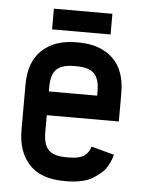

<svg xmlns="http://www.w3.org/2000/svg" viewBox="-49 -671 548 723"><g transform="rotate(5 225.0 -309.5)"><path d="M125.5 -552.7V-630.9H346.7V-552.7ZM316.4 -318.8V-335.4Q316.4 -381.8 296.4 -402.1Q276.4 -422.4 229.5 -422.4H220.7Q173.8 -422.4 153.8 -402.3Q133.8 -382.3 133.8 -335.4V-318.8ZM133.8 -229V-164.6Q133.8 -117.7 153.6 -97.7Q173.3 -77.6 220.7 -77.6H229.5Q252.4 -77.6 268.6 -82Q284.7 -86.4 293.2 -94.5Q301.8 -102.5 305.4 -109.4Q309.1 -116.2 312 -126L398.9 -102.5Q396.5 -93.3 393.3 -85.2Q390.1 -77.1 382.3 -62Q374.5 -46.9 362.1 -35.4Q349.6 -23.9 332.3 -12.2Q314.9 -0.5 288.3 5.9Q261.7 12.2 229.5 12.2H220.7Q132.3 12.2 88.1 -35.4Q43.9 -83 43.9 -164.6V-335.4Q43.9 -423.3 91.8 -467.8Q139.6 -512.2 220.7 -512.2H229.5Q310.5 -512.2 358.4 -467.8Q406.2 -423.3 406.2 -335.4V-229Z"/></g></svg>

Font: Anka/Coder Narrow
Style: Bold
Weight: 700
Width: 3
Monospace: yes
Version: Version 001.100